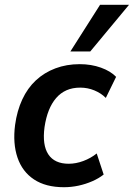

<svg xmlns="http://www.w3.org/2000/svg" viewBox="-20 -772 559 802"><path d="M247 10Q171 10 122 -22.5Q73 -55 53 -114Q33 -173 43 -250Q51 -309 73 -356.5Q95 -404 130 -436.5Q165 -469 211.5 -486.5Q258 -504 313 -504Q361 -504 401.5 -489.5Q442 -475 465 -451L422 -363Q402 -383 374 -394.5Q346 -406 315 -406Q283 -406 258 -395Q233 -384 214.5 -362.5Q196 -341 184 -311Q172 -281 166 -241Q156 -166 182 -127Q208 -88 267 -88Q297 -88 328 -99.5Q359 -111 384 -131L413 -43Q393 -27 365.5 -15Q338 -3 308 3.5Q278 10 247 10ZM274 -557 398 -752H519L357 -557Z"/></svg>

Font: Nunito Sans 10pt SemiCondensed
Style: Bold Italic
Weight: 700
Width: 4
Italic angle: -9°
Designer: Vernon Adams
Foundry: Vernon Adams
Version: Version 3.101;gftools[0.9.27]